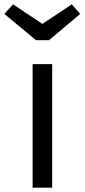

<svg xmlns="http://www.w3.org/2000/svg" viewBox="-47 -863 389 883"><path d="M283 -843 148 -753 13 -843 -27 -799 119 -678H178L322 -799ZM193 -568H103V0H193Z"/></svg>

Font: Glow Sans SC Normal Book
Style: Regular
Weight: 500
Designer: Ryoko NISHIZUKA (kana, bopomofo & ideographs); Paul D. Hunt (Latin, Greek & Cyrillic); Sandoll Communications, Soo-young
Version: Version 0.93